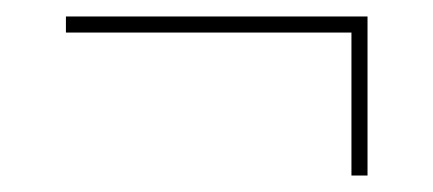

<svg xmlns="http://www.w3.org/2000/svg" viewBox="-20 -416 526 233"><path d="M406.5 -203V-376.5H60V-396H426V-203Z"/></svg>

Font: Bodoni Moda 11pt ExtraBold
Style: Regular
Weight: 800
Designer: Owen Earl
Foundry: indestructible type
Version: Version 2.004